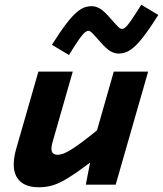

<svg xmlns="http://www.w3.org/2000/svg" viewBox="-20 -779 688 810"><path d="M342 0 370 -144H365L460 -477H605L468 0ZM409 -245 386 -113Q337 -75 301.5 -50.5Q266 -26 239.5 -12.5Q213 1 190.5 6Q168 11 144 11Q92 11 65 -14Q38 -39 38 -85Q38 -100 40.5 -116Q43 -132 48 -150L142 -477H287L201 -177Q199 -170 198 -163.5Q197 -157 197 -152Q197 -139 203.5 -132.5Q210 -126 223 -126Q233 -126 245 -130Q257 -134 276.5 -145.5Q296 -157 328 -181Q360 -205 409 -245ZM398 -608Q374 -635 366.5 -642Q359 -649 352 -649Q347 -649 338.5 -642.5Q330 -636 314.5 -614.5Q299 -593 271 -547L199 -590Q235 -647 260.5 -680Q286 -713 305 -728.5Q324 -744 338.5 -748.5Q353 -753 367 -753Q384 -753 402 -742.5Q420 -732 449 -698Q473 -671 480.5 -664Q488 -657 495 -657Q501 -657 509 -663.5Q517 -670 532.5 -692Q548 -714 576 -759L648 -716Q612 -659 586.5 -626Q561 -593 542 -577.5Q523 -562 508.5 -557.5Q494 -553 480 -553Q463 -553 445 -563.5Q427 -574 398 -608Z"/></svg>

Font: Intel One Mono Light
Style: Italic
Weight: 300
Italic angle: -16°
Monospace: yes
Designer: Fred Shallcrass
Foundry: Frere-Jones Type LLC
Version: Version 1.004